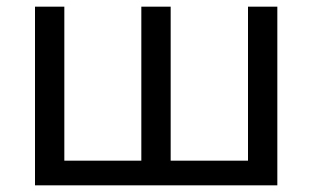

<svg xmlns="http://www.w3.org/2000/svg" viewBox="-20 -556 938 576"><path d="M812 -536V0H85V-536H173V-74H404V-536H492V-74H724V-536Z"/></svg>

Font: Noto IKEA Latin
Style: Regular
Weight: 400
Designer: Monotype Design Team
Foundry: Monotype Imaging Inc.
Version: Version 1.0